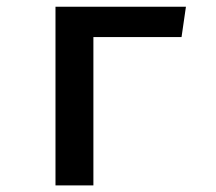

<svg xmlns="http://www.w3.org/2000/svg" viewBox="-20 -562 655 582"><path d="M263.1 -449.7V0H148.2V-541.5H543.6L530.3 -449.7Z"/></svg>

Font: Fira Code Fixed Medium
Style: Regular
Weight: 500
Monospace: yes
Designer: Carrois Corporate, Edenspiekermann AG, Nikita Prokopov
Foundry: Carrois Corporate, Edenspiekermann AG, Nikita Prokopov
Version: Version 5.002